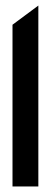

<svg xmlns="http://www.w3.org/2000/svg" viewBox="-20 -671 188 691"><path d="M25 0H118V-651L25 -582Z"/></svg>

Font: Charger Pro
Style: ExBd
Weight: 400
Designer: Jasper
Foundry: Cannot Into Space Fonts
Version: Version 1.09